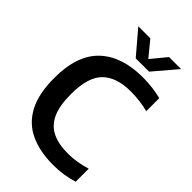

<svg xmlns="http://www.w3.org/2000/svg" viewBox="-279 -1050 1161 1161"><g transform="rotate(45 302.0 -469.0)"><path d="M413.5 9.5Q298 9.5 215.8 -28.8Q133.5 -67 89.5 -150.2Q45.5 -233.5 45.5 -368.5Q45.5 -563 144 -656.2Q242.5 -749.5 421.5 -749.5Q505 -749.5 581 -730.5V-619Q508 -637.5 431 -637.5Q309 -637.5 247.5 -576.5Q186 -515.5 186 -370.5Q186 -270.5 213.2 -212Q240.5 -153.5 294 -128Q347.5 -102.5 425.5 -102.5Q464.5 -102.5 502.2 -108.5Q540 -114.5 581 -127V-15.5Q544.5 -4 501.8 2.8Q459 9.5 413.5 9.5ZM310 -800 184 -948H287L367 -850.5L447 -948H550L424 -800Z"/></g></svg>

Font: Encode Sans SmBold
Style: Regular
Weight: 600
Designer: Multiple Designers
Foundry: Impallari Type
Version: Version 3.002; ttfautohint (v1.8.3) -l 8 -r 50 -G 200 -x 14 